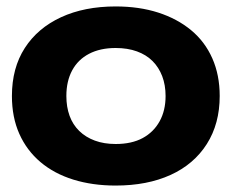

<svg xmlns="http://www.w3.org/2000/svg" viewBox="-20 -566 719 596"><path d="M339 10Q267 10 207.5 -8.5Q148 -27 105.5 -63Q63 -99 40 -150.5Q17 -202 17 -268Q17 -355 57 -417Q97 -479 169.5 -512.5Q242 -546 339 -546Q412 -546 471 -527Q530 -508 573 -472.5Q616 -437 639 -385Q662 -333 662 -268Q662 -182 622 -119Q582 -56 509.5 -23Q437 10 339 10ZM339 -119Q389 -119 423 -137.5Q457 -156 475.5 -189.5Q494 -223 494 -268Q494 -302 483.5 -329.5Q473 -357 453.5 -376.5Q434 -396 405 -406.5Q376 -417 339 -417Q291 -417 256.5 -399Q222 -381 204 -347.5Q186 -314 186 -268Q186 -234 196 -206.5Q206 -179 226 -159.5Q246 -140 274.5 -129.5Q303 -119 339 -119Z"/></svg>

Font: Mona Sans Expanded
Style: Bold
Weight: 700
Width: 7
Designer: Deni Anggara
Foundry: GitHub
Version: Version 2.000